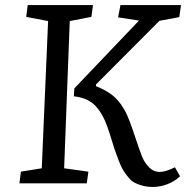

<svg xmlns="http://www.w3.org/2000/svg" viewBox="-20 -720 736 754"><path d="M168.9 -637.2 83 -653.8 88.9 -700.2H345.2L338.9 -653.8L253.9 -637.2L231.9 -59.1L327.1 -45.9L320.8 0H56.2L62 -45.9L144 -59.1ZM270 -341.8Q301.3 -338.4 324.5 -326.7Q347.7 -314.9 363.8 -293.9Q379.9 -272.9 390.6 -249.5Q401.4 -226.1 412.1 -190.9Q422.9 -155.3 429.4 -135.5Q436 -115.7 445.8 -90.3Q455.6 -64.9 463.6 -51.8Q471.7 -38.6 483.9 -23.7Q496.1 -8.8 509.5 -2Q522.9 4.9 541 9.5Q559.1 14.2 581.1 14.2Q609.9 14.2 638.4 2.9Q667 -8.3 687 -27.8L667 -63Q629.9 -44.9 607.9 -44.9Q583 -44.9 565.4 -63Q547.9 -81.1 538.8 -102.8Q529.8 -124.5 510.3 -183.6Q508.3 -189 507.3 -191.9Q506.3 -194.8 504.9 -199.5Q503.4 -204.1 502 -208Q489.3 -245.6 478.5 -269.3Q467.8 -293 451.4 -314.9Q435.1 -336.9 412.6 -352.5Q390.1 -368.2 356.9 -381.8V-388.2L606 -638.2L684.1 -652.8L690.9 -700.2H453.1L443.8 -651.9L525.9 -639.2L272 -373Z"/></svg>

Font: Literata Book
Style: Italic
Weight: 400
Italic angle: -3°
Designer: Latin by Veronika Burian and Jose Scaglione. Greek by Irene Vlachou. Cyrillic by Vera Evstafieva
Foundry: TypeTogether
Version: Version 1.003;PS 001.003;hotconv 1.0.88;makeotf.lib2.5.64775